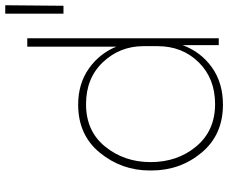

<svg xmlns="http://www.w3.org/2000/svg" viewBox="-89 -765 870 732"><g transform="rotate(-90 346.0 -399.0)"><path d="M660 -592V-814H692L690 -592ZM313 16Q198 16 130 -65.5Q62 -147 62 -257V-263Q62 -370 129.5 -453Q197 -536 313 -536Q392 -536 449.5 -496Q507 -456 534 -391V-730H566V0H540V-138Q514 -68 455 -26Q396 16 313 16ZM315 -14Q413 -14 474.5 -76.5Q536 -139 536 -233V-287Q536 -377 475 -441.5Q414 -506 315 -506Q212 -506 153 -433Q94 -360 94 -260Q94 -157 154 -85.5Q214 -14 315 -14Z"/></g></svg>

Font: Sora Thin
Style: Regular
Weight: 32
Designer: Jonathan Barnbrook, Julián Moncada
Foundry: Barnbrook Fonts
Version: Version 2.000